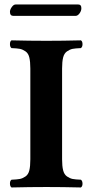

<svg xmlns="http://www.w3.org/2000/svg" viewBox="-20 -825 407 847"><path d="M313 -754.9H39.1Q23.9 -754.9 23.9 -772.9Q23.9 -782.7 32 -793.9Q40 -805.2 48.8 -805.2H325.2Q339.4 -805.2 338.9 -788.1Q338.9 -776.9 330.8 -765.9Q322.8 -754.9 313 -754.9ZM113.8 -522.9Q113.8 -552.7 109.4 -571.3Q105 -589.8 92.5 -598.4Q80.1 -606.9 68.1 -609.4Q56.2 -611.8 30.8 -612.8Q23.9 -617.7 23.9 -630.4Q23.9 -643.1 30.8 -647Q110.8 -645 185.1 -645Q256.8 -645 336.9 -647Q343.8 -643.1 344 -630.6Q344.2 -618.2 336.9 -612.8Q312 -611.8 300 -609.4Q288.1 -606.9 275.6 -598.4Q263.2 -589.8 258.5 -571.5Q253.9 -553.2 253.9 -522.9V-122.1Q253.9 -92.3 258.5 -73.7Q263.2 -55.2 275.6 -46.6Q288.1 -38.1 300 -35.6Q312 -33.2 336.9 -32.2Q343.8 -27.3 344 -15.1Q344.2 -2.9 336.9 2Q256.8 0 185.1 0Q110.8 0 30.8 2Q23.9 -2.9 23.9 -15.4Q23.9 -27.8 30.8 -32.2Q55.7 -33.2 67.9 -35.6Q80.1 -38.1 92.5 -46.6Q105 -55.2 109.4 -73.5Q113.8 -91.8 113.8 -122.1Z"/></svg>

Font: Linux Libertine
Style: Bold
Weight: 700
Designer: Philipp H. Poll
Foundry: Philipp H. Poll
Version: Version 5.0.3